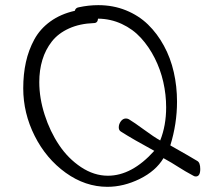

<svg xmlns="http://www.w3.org/2000/svg" viewBox="-20 -723 814 742"><path d="M69.8 -381.8Q69.8 -436 80.1 -482.7Q90.3 -529.3 112.5 -570.3Q134.8 -611.3 174.6 -640.1Q214.4 -668.9 269 -681.2Q272 -692.9 284.2 -694.8Q322.3 -703.1 359.9 -703.1Q417.5 -703.1 466.8 -683.1Q516.1 -663.1 552 -628.2Q587.9 -593.3 613.5 -546.1Q639.2 -499 651.6 -444.1Q664.1 -389.2 664.1 -330.1Q664.1 -244.6 638.2 -161.1Q716.8 -116.7 742.2 -101.1Q753.9 -94.7 753.9 -69.8Q753.9 -41 736.8 -41Q731.4 -41 727.1 -43.9Q694.3 -61.5 669.4 -77.6Q644.5 -93.8 611.8 -111.8Q582.5 -62.5 520.3 -31.7Q458 -1 395 -1Q309.6 -1 233.9 -55.4Q158.2 -109.9 114 -197.8Q69.8 -285.6 69.8 -381.8ZM446.8 -214.8Q439 -219.7 439 -231Q439 -243.2 447 -254.2Q455.1 -265.1 466.8 -265.1Q472.2 -265.1 478 -262.2Q499 -249.5 536.9 -221.7Q574.7 -193.8 599.1 -180.2Q622.1 -237.8 622.1 -308.1Q622.1 -357.4 611.1 -406Q600.1 -454.6 577.9 -498.5Q555.7 -542.5 524.7 -576.4Q493.7 -610.4 450.7 -630.4Q407.7 -650.4 358.9 -650.9Q357.4 -633.8 342.8 -633.8Q288.1 -631.8 246.6 -613Q205.1 -594.2 180.4 -562.7Q155.8 -531.2 143.8 -491.7Q131.8 -452.1 131.8 -405.8Q131.8 -343.8 152.6 -279.3Q173.3 -214.8 208.3 -162.6Q243.2 -110.4 293.2 -77.1Q343.3 -43.9 397 -43.9Q489.7 -43.9 576.2 -140.1Q491.7 -186 446.8 -214.8Z"/></svg>

Font: Zhizn
Style: Regular
Weight: 400
Designer: Peter Zharnov
Foundry: Peter Zharnov
Version: Version 1.000